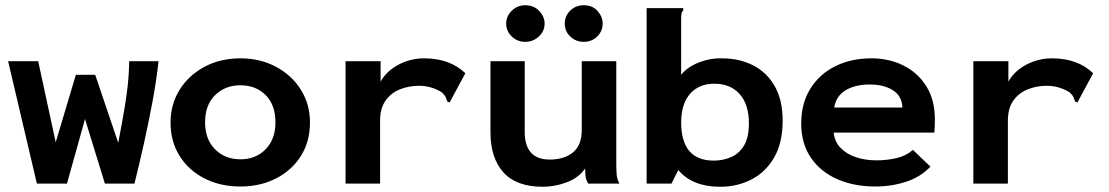

<svg xmlns="http://www.w3.org/2000/svg" viewBox="-20 -702 4240 734"><path d="M121 0 11 -468H126L193 -158L270 -416H344L432 -156Q448 -239 456.5 -291Q465 -343 468.5 -377Q472 -411 473 -438L474 -468H586Q578 -394 563 -313.5Q548 -233 530 -152.5Q512 -72 494 0H381L305 -247L236 0Z M899 11Q822 11 761.5 -20Q701 -51 666.5 -106Q632 -161 632 -234Q632 -303 666.5 -358.5Q701 -414 761.5 -446.5Q822 -479 899 -479Q975 -479 1035.5 -446.5Q1096 -414 1130.5 -358.5Q1165 -303 1165 -234Q1165 -161 1130.5 -106Q1096 -51 1035.5 -20Q975 11 899 11ZM899 -93Q958 -93 995.5 -131.5Q1033 -170 1033 -234Q1033 -301 995.5 -338.5Q958 -376 899 -376Q841 -376 802.5 -338.5Q764 -301 764 -234Q764 -170 802 -131.5Q840 -93 899 -93Z M1301 -468H1435V-390Q1458 -431 1504 -455Q1550 -479 1601 -479Q1700 -479 1759 -422L1703 -318L1699 -310L1690 -314Q1687 -322 1684 -330Q1681 -338 1669 -349Q1650 -361 1628 -367.5Q1606 -374 1582 -374Q1543 -374 1509 -360.5Q1475 -347 1454 -317.5Q1433 -288 1433 -240V0H1301Z M2055 12Q1954 12 1904.5 -43Q1855 -98 1855 -196V-468H1986V-198Q1986 -92 2082 -92Q2137 -92 2170.5 -119.5Q2204 -147 2204 -205V-468H2336V-74Q2336 -52 2337.5 -34.5Q2339 -17 2348 0H2229Q2220 -14 2218.5 -28.5Q2217 -43 2217 -58Q2192 -22 2146.5 -5Q2101 12 2055 12ZM1988 -542Q1958 -542 1936.5 -562.5Q1915 -583 1915 -612Q1915 -640 1936.5 -661Q1958 -682 1988 -682Q2021 -682 2041.5 -660Q2062 -638 2062 -612Q2062 -583 2040 -562.5Q2018 -542 1988 -542ZM2212 -542Q2182 -542 2160.5 -562Q2139 -582 2139 -612Q2139 -641 2160 -661.5Q2181 -682 2212 -682Q2245 -682 2264.5 -660Q2284 -638 2284 -612Q2284 -583 2263 -562.5Q2242 -542 2212 -542Z M2733 12Q2627 12 2573 -52L2547 0H2452V-671H2592V-662Q2586 -656 2585 -648.5Q2584 -641 2584 -625V-416Q2608 -446 2651 -463Q2694 -480 2740 -479Q2807 -479 2859.5 -452Q2912 -425 2942 -372Q2972 -319 2972 -241Q2972 -155 2939 -99Q2906 -43 2852 -15.5Q2798 12 2733 12ZM2709 -88Q2744 -88 2775 -101.5Q2806 -115 2824.5 -146Q2843 -177 2843 -230Q2843 -303 2807.5 -342.5Q2772 -382 2711 -382Q2653 -382 2619 -344.5Q2585 -307 2584 -237Q2583 -88 2709 -88Z M3326 11Q3245 11 3181 -17Q3117 -45 3080 -99Q3043 -153 3043 -230Q3043 -307 3078 -363Q3113 -419 3173.5 -449Q3234 -479 3311 -479Q3379 -479 3434 -451.5Q3489 -424 3521.5 -372Q3554 -320 3554 -245Q3554 -234 3553.5 -220Q3553 -206 3552 -195H3167Q3171 -159 3194.5 -135.5Q3218 -112 3253.5 -100.5Q3289 -89 3331 -89Q3370 -89 3407 -97.5Q3444 -106 3470 -129L3537 -65Q3499 -25 3443.5 -7Q3388 11 3326 11ZM3169 -291H3430Q3428 -335 3393.5 -357Q3359 -379 3305 -379Q3250 -379 3213.5 -357.5Q3177 -336 3169 -291Z M3701 -468H3835V-390Q3858 -431 3904 -455Q3950 -479 4001 -479Q4100 -479 4159 -422L4103 -318L4099 -310L4090 -314Q4087 -322 4084 -330Q4081 -338 4069 -349Q4050 -361 4028 -367.5Q4006 -374 3982 -374Q3943 -374 3909 -360.5Q3875 -347 3854 -317.5Q3833 -288 3833 -240V0H3701Z"/></svg>

Font: Inconsolata Expanded ExtraBold
Style: Regular
Weight: 800
Width: 7
Monospace: yes
Designer: Raph Levien, Cyreal, Brenton Simpson
Foundry: Raph Levien, Cyreal, Google
Version: Version 3.001; ttfautohint (v1.8.2.53-6de2)